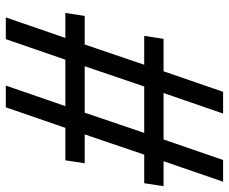

<svg xmlns="http://www.w3.org/2000/svg" viewBox="-82 -688 770 645"><g transform="rotate(90 302.5 -365.0)"><path d="M38 0H111L180 -200H336L267 0H340L409 -200H518L528 -265H431L499 -465H595L605 -530H521L590 -730H517L448 -530H292L361 -730H288L219 -530H110L100 -465H197L129 -265H33L23 -200H107ZM202 -265 270 -465H426L358 -265Z"/></g></svg>

Font: JetBrains Mono
Style: Italic
Weight: 400
Italic angle: -9°
Monospace: yes
Designer: Philipp Nurullin, Konstantin Bulenkov
Foundry: JetBrains
Version: Version 2.305